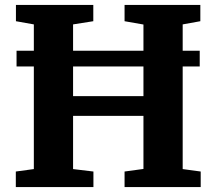

<svg xmlns="http://www.w3.org/2000/svg" viewBox="-20 -763 883 783"><path d="M118 -73.5V-663.5L45 -676.5V-743H360.5V-676.5L278 -663.5V-371H565V-663L488 -676.5V-743H797V-676.5L725 -663.5V-73.5L798.5 -63.5V0H488V-63.5L565 -74V-290.5H278V-73.5L361 -63.5V0H44.5V-63.5ZM794.5 -556V-492H47.5V-556Z"/></svg>

Font: Merriweather Light 18pt ExtraBold
Style: Regular
Weight: 800
Version: Version 2.100